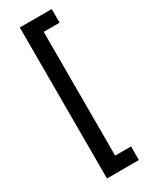

<svg xmlns="http://www.w3.org/2000/svg" viewBox="-253 -882 865 1099"><g transform="rotate(-30 180.0 -333.0)"><path d="M99 -832H310V-742H205V76H310V166H99Z"/></g></svg>

Font: Noto Sans Gurmukhi UI SemiCondensed SemiBold
Style: Regular
Weight: 600
Width: 4
Designer: Jelle Bosma - Monotype Design Team
Foundry: Monotype Imaging Inc.
Version: Version 2.004; ttfautohint (v1.8.4.7-5d5b)